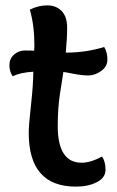

<svg xmlns="http://www.w3.org/2000/svg" viewBox="-20 -689 435 715"><path d="M91 -653Q123 -669 156 -669Q189 -669 209.5 -648Q230 -627 230 -586Q230 -545 225 -493Q300 -493 368 -514Q380 -494 380 -467.5Q380 -441 356.5 -424.5Q333 -408 309 -408Q285 -408 255 -414Q225 -420 216 -421Q215 -412 210.5 -385Q206 -358 203 -338Q195 -283 195 -220Q195 -83 284 -83Q317 -83 360 -106Q373 -87 373 -57Q373 -27 340.5 -10.5Q308 6 263 6Q87 6 87 -194Q87 -223 95.5 -299Q104 -375 104 -422Q56 -419 27 -405Q15 -423 15 -446.5Q15 -470 32 -485.5Q49 -501 74 -501Q99 -501 107 -500Q108 -508 108 -521Q108 -596 91 -653Z"/></svg>

Font: Salsa
Style: Regular
Weight: 400
Designer: John Vargas Beltrn
Foundry: John Vargas Beltran
Version: Version 1.002